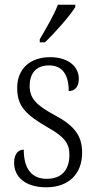

<svg xmlns="http://www.w3.org/2000/svg" viewBox="-20 -786 407 816"><path d="M149 -619V-606H171C215 -648 279 -721 300 -756V-766H226C209 -721 178 -669 149 -619ZM177 10C270 10 329 -45 329 -137C329 -209 297 -252 210 -298C137 -338 106 -366 106 -421C106 -471 131 -508 188 -508C243 -508 272 -472 272 -399C300 -399 315 -419 315 -451C315 -501 273 -543 193 -543C108 -543 53 -494 53 -412C53 -335 89 -299 182 -245C256 -204 275 -175 275 -128C275 -64 242 -26 179 -26C109 -26 81 -76 81 -150C60 -150 40 -135 40 -94C40 -36 85 10 177 10Z"/></svg>

Font: Noto Serif Devanagari Condensed Light
Style: Regular
Weight: 300
Width: 3
Designer: Universal Thirst, Indian Type Foundry and the Monotype Design Team
Foundry: Monotype Imaging Inc.
Version: Version 2.004